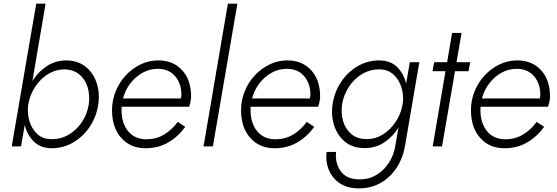

<svg xmlns="http://www.w3.org/2000/svg" viewBox="-20 -800 3044 1049"><path d="M517 -230Q507 -163 471 -108.5Q435 -54 380.5 -22Q326 10 262 10Q200 9 164 -27.5Q128 -64 115 -117L95 0H44L178 -780H229L157 -357Q187 -406 234 -437.5Q281 -469 340 -470Q404 -470 446.5 -436.5Q489 -403 507.5 -348.5Q526 -294 517 -230ZM465 -230Q472 -281 458.5 -324.5Q445 -368 412 -394.5Q379 -421 328 -421Q283 -420 243 -395.5Q203 -371 175 -330Q147 -289 137 -242L134 -226Q128 -180 141 -137.5Q154 -95 184 -67.5Q214 -40 259 -40Q310 -38 354 -63.5Q398 -89 427.5 -133Q457 -177 465 -230Z M775 10Q693 10 642.5 -46.5Q592 -103 592 -199Q592 -251 611.5 -300Q631 -349 666 -387Q701 -425 747 -447.5Q793 -470 845 -470Q926 -470 975 -416.5Q1024 -363 1024 -273Q1024 -259 1020.5 -243Q1017 -227 1013 -217H644Q644 -210 644 -202Q643 -130 679 -84.5Q715 -39 781 -39Q833 -39 876 -64.5Q919 -90 951 -134L992 -107Q953 -53 898.5 -21.5Q844 10 775 10ZM842 -424Q797 -424 758 -402Q719 -380 691.5 -343.5Q664 -307 652 -262H968Q971 -273 971 -283Q971 -344 936.5 -384Q902 -424 842 -424Z M1225 -780H1277L1143 0H1092Z M1480 10Q1398 10 1347.5 -46.5Q1297 -103 1297 -199Q1297 -251 1316.5 -300Q1336 -349 1371 -387Q1406 -425 1452 -447.5Q1498 -470 1550 -470Q1631 -470 1680 -416.5Q1729 -363 1729 -273Q1729 -259 1725.5 -243Q1722 -227 1718 -217H1349Q1349 -210 1349 -202Q1348 -130 1384 -84.5Q1420 -39 1486 -39Q1538 -39 1581 -64.5Q1624 -90 1656 -134L1697 -107Q1658 -53 1603.5 -21.5Q1549 10 1480 10ZM1547 -424Q1502 -424 1463 -402Q1424 -380 1396.5 -343.5Q1369 -307 1357 -262H1673Q1676 -273 1676 -283Q1676 -344 1641.5 -384Q1607 -424 1547 -424Z M1764 30H1816Q1810 92 1842 136Q1874 180 1944 180Q1993 181 2034.5 157Q2076 133 2104.5 89.5Q2133 46 2141 -10L2157 -103Q2127 -54 2080 -22.5Q2033 9 1975 9Q1910 10 1867.5 -23.5Q1825 -57 1806.5 -111.5Q1788 -166 1797 -230Q1807 -297 1843 -351.5Q1879 -406 1933.5 -438Q1988 -470 2053 -470Q2115 -469 2150.5 -433Q2186 -397 2199 -343L2219 -460H2271L2194 -10Q2183 60 2148.5 114Q2114 168 2061 198.5Q2008 229 1944 229Q1882 230 1840 203.5Q1798 177 1778 131.5Q1758 86 1764 30ZM1849 -230Q1842 -179 1855.5 -135.5Q1869 -92 1902 -65.5Q1935 -39 1986 -40Q2031 -40 2070.5 -64.5Q2110 -89 2138.5 -129.5Q2167 -170 2177 -217L2181 -238Q2186 -282 2173 -323.5Q2160 -365 2130 -392.5Q2100 -420 2055 -421Q2004 -422 1960 -396.5Q1916 -371 1887 -327Q1858 -283 1849 -230Z M2352 -460H2423L2450 -620H2502L2474 -460H2549L2540 -411H2466L2395 0H2344L2414 -411H2343Z M2736 10Q2654 10 2603.5 -46.5Q2553 -103 2553 -199Q2553 -251 2572.5 -300Q2592 -349 2627 -387Q2662 -425 2708 -447.5Q2754 -470 2806 -470Q2887 -470 2936 -416.5Q2985 -363 2985 -273Q2985 -259 2981.5 -243Q2978 -227 2974 -217H2605Q2605 -210 2605 -202Q2604 -130 2640 -84.5Q2676 -39 2742 -39Q2794 -39 2837 -64.5Q2880 -90 2912 -134L2953 -107Q2914 -53 2859.5 -21.5Q2805 10 2736 10ZM2803 -424Q2758 -424 2719 -402Q2680 -380 2652.5 -343.5Q2625 -307 2613 -262H2929Q2932 -273 2932 -283Q2932 -344 2897.5 -384Q2863 -424 2803 -424Z"/></svg>

Font: Jost* Light
Style: Italic
Weight: 300
Italic angle: -10°
Version: Version 3.7